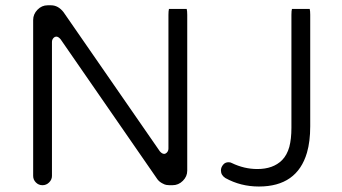

<svg xmlns="http://www.w3.org/2000/svg" viewBox="-20 -697 1279 718"><path d="M1071.8 -663.6Q1069.8 -657.2 1069.8 -641.6V-218.8Q1069.8 -177.7 1062 -147.9Q1053.2 -116.7 1034.7 -98.1Q1001.5 -64.9 942.4 -64.9Q893.1 -64.9 846.7 -87.4Q841.8 -90.3 835.2 -90.3Q828.6 -90.3 824.2 -88.4Q818.8 -86.4 814.5 -81.1Q806.2 -71.3 806.2 -59.6Q806.2 -42 822.8 -31.2Q879.9 0.5 948.2 0.5Q1090.8 0.5 1127.9 -126Q1140.1 -168 1140.1 -224.6V-641.6Q1140.1 -655.8 1138.2 -663.6ZM138.7 -4.4Q153.3 -4.4 163.8 -14.9Q174.3 -25.4 174.3 -39.1V-540Q174.3 -549.3 180.7 -555.7Q185.1 -560.1 190.4 -560.1Q198.2 -560.1 206.5 -550.3L568.8 -26.4Q576.2 -16.6 588.4 -10.7Q596.2 -6.3 602.5 -5.4Q608.9 -4.4 613.3 -4.4H625Q647.5 -4.4 663.8 -20.8Q680.2 -37.1 680.2 -58.6V-641.6Q680.2 -655.8 678.2 -663.6H611.8Q609.9 -655.3 609.9 -641.6V-141.6Q609.9 -132.3 603.5 -126Q599.1 -121.6 593.8 -121.6Q585.9 -121.6 577.6 -131.3L217.3 -651.9Q197.3 -677.2 170.9 -677.2H158.2Q136.2 -677.2 120.1 -660.6Q104 -644 104 -622.1V-39.1Q104 -24.9 114.3 -14.6Q124.5 -4.4 138.7 -4.4Z"/></svg>

Font: YuPearl-ExtraLight
Style: ExtraLight
Weight: 200
Designer: Max Yao
Foundry: Max-Everyday
Version: Version 1.011; ttfautohint (v1.8.3)